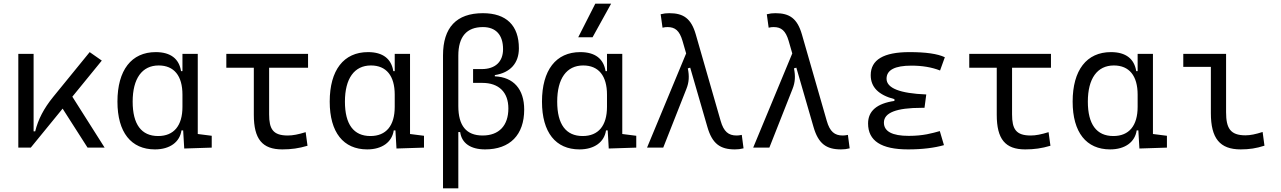

<svg xmlns="http://www.w3.org/2000/svg" viewBox="-20 -815 7071 1060"><path d="M81.1 0H149.9L325.7 -215.3L463.4 0H557.6L379.4 -281.2L542 -480.5L475.1 -527.3L273.9 -280.3C221.7 -216.3 190.4 -155.3 174.3 -89.8H165.5V-517.6H81.1Z M835.4 9.8C918.5 9.8 972.7 -31.2 981.9 -95.2H991.2L997.1 4.9L1148.9 0V-65.4L1071.8 -75.2V-517.6H987.3V-422.4H979.5C968.8 -489.7 922.9 -527.3 839.8 -527.3C705.6 -527.3 628.4 -427.7 628.4 -253.9C628.4 -84 704.1 9.8 835.4 9.8ZM987.3 -225.1C987.3 -121.1 939.9 -64 853 -64C760.7 -64 712.4 -128.4 712.4 -253.9C712.4 -381.3 764.2 -453.6 856 -453.6C940.9 -453.6 987.3 -396.5 987.3 -292.5Z M1538.6 9.8C1588.4 9.8 1629.9 3.9 1677.7 -10.3L1667.5 -85.4C1627 -72.8 1596.7 -66.9 1569.3 -66.9C1487.3 -66.9 1465.8 -102.1 1465.8 -184.1V-440.9H1680.7V-517.6H1229.5V-440.9H1381.3V-181.2C1381.3 -47.4 1427.7 9.8 1538.6 9.8Z M2007.3 9.8C2090.3 9.8 2144.5 -31.2 2153.8 -95.2H2163.1L2168.9 4.9L2320.8 0V-65.4L2243.7 -75.2V-517.6H2159.2V-422.4H2151.4C2140.6 -489.7 2094.7 -527.3 2011.7 -527.3C1877.4 -527.3 1800.3 -427.7 1800.3 -253.9C1800.3 -84 1876 9.8 2007.3 9.8ZM2159.2 -225.1C2159.2 -121.1 2111.8 -64 2024.9 -64C1932.6 -64 1884.3 -128.4 1884.3 -253.9C1884.3 -381.3 1936 -453.6 2027.8 -453.6C2112.8 -453.6 2159.2 -396.5 2159.2 -292.5Z M2658.2 9.8C2795.4 9.8 2874 -70.3 2874 -210C2874 -322.8 2814.9 -389.2 2711.9 -393.6V-400.4C2796.9 -413.6 2844.7 -465.8 2844.7 -548.3C2844.7 -674.3 2775.4 -742.2 2646 -742.2C2500.5 -742.2 2425.8 -663.6 2425.8 -509.3V224.6H2510.3V-85.9H2520.5C2528.8 -24.9 2577.6 9.8 2658.2 9.8ZM2510.3 -229.5V-507.8C2510.3 -612.3 2556.2 -665.5 2646 -665.5C2717.8 -665.5 2757.3 -622.1 2757.3 -543.5C2757.3 -474.1 2714.4 -433.6 2639.6 -433.6H2591.8V-357.4H2642.6C2734.4 -357.4 2786.6 -305.7 2786.6 -216.3C2786.6 -121.6 2734.9 -66.9 2644.5 -66.9C2554.7 -66.9 2510.3 -120.6 2510.3 -229.5Z M3179.2 9.8C3262.2 9.8 3316.4 -31.2 3325.7 -95.2H3335L3340.8 4.9L3492.7 0V-65.4L3415.5 -75.2V-517.6H3331.1V-422.4H3323.2C3312.5 -489.7 3266.6 -527.3 3183.6 -527.3C3049.3 -527.3 2972.2 -427.7 2972.2 -253.9C2972.2 -84 3047.9 9.8 3179.2 9.8ZM3331.1 -225.1C3331.1 -121.1 3283.7 -64 3196.8 -64C3104.5 -64 3056.2 -128.4 3056.2 -253.9C3056.2 -381.3 3107.9 -453.6 3199.7 -453.6C3284.7 -453.6 3331.1 -396.5 3331.1 -292.5ZM3172.4 -609.4H3251.5L3354 -794.9H3266.6Z M4037.1 9.8C4054.7 9.8 4067.4 8.3 4085 3.9L4075.2 -70.3C4063 -67.9 4055.7 -66.9 4046.9 -66.9C4002 -66.9 3975.6 -87.9 3958.5 -147.9L3821.3 -625C3795.9 -712.9 3753.4 -742.2 3675.3 -742.2C3657.7 -742.2 3645 -740.7 3627.4 -736.3L3637.7 -662.1C3648.9 -665 3656.7 -665.5 3665.5 -665.5C3707 -665.5 3731.4 -646 3748 -589.4L3768.1 -520L3552.2 0H3641.6L3769.5 -324.2C3784.2 -360.8 3786.1 -395 3777.3 -437.5L3790.5 -441.4L3885.3 -114.3C3912.1 -21 3956.5 9.8 4037.1 9.8Z M4623 9.8C4640.6 9.8 4653.3 8.3 4670.9 3.9L4661.1 -70.3C4648.9 -67.9 4641.6 -66.9 4632.8 -66.9C4587.9 -66.9 4561.5 -87.9 4544.4 -147.9L4407.2 -625C4381.8 -712.9 4339.4 -742.2 4261.2 -742.2C4243.7 -742.2 4231 -740.7 4213.4 -736.3L4223.6 -662.1C4234.9 -665 4242.7 -665.5 4251.5 -665.5C4293 -665.5 4317.4 -646 4334 -589.4L4354 -520L4138.2 0H4227.5L4355.5 -324.2C4370.1 -360.8 4372.1 -395 4363.3 -437.5L4376.5 -441.4L4471.2 -114.3C4498 -21 4542.5 9.8 4623 9.8Z M4993.2 9.8C5073.2 9.8 5140.1 1 5191.4 -13.7L5168.5 -91.3C5126.5 -79.6 5077.6 -64.9 4997.1 -64.9C4905.8 -64.9 4859.9 -89.4 4859.9 -138.2C4859.9 -192.9 4929.2 -219.7 5067.4 -219.7H5084L5093.8 -293.5C4947.3 -299.3 4874.5 -328.6 4874.5 -380.4C4874.5 -428.7 4920.4 -452.6 5011.7 -452.6C5071.8 -452.6 5124 -443.8 5169.9 -425.8L5196.3 -499C5156.2 -518.1 5091.3 -527.3 5001 -527.3C4857.9 -527.3 4787.1 -484.9 4787.1 -399.9C4787.1 -334 4830.1 -290.5 4918 -267.6V-257.8C4820.8 -243.7 4772.5 -202.1 4772.5 -133.3C4772.5 -37.6 4845.2 9.8 4993.2 9.8Z M5640.1 9.8C5689.9 9.8 5731.4 3.9 5779.3 -10.3L5769 -85.4C5728.5 -72.8 5698.2 -66.9 5670.9 -66.9C5588.9 -66.9 5567.4 -102.1 5567.4 -184.1V-440.9H5782.2V-517.6H5331.1V-440.9H5482.9V-181.2C5482.9 -47.4 5529.3 9.8 5640.1 9.8Z M6108.9 9.8C6191.9 9.8 6246.1 -31.2 6255.4 -95.2H6264.6L6270.5 4.9L6422.4 0V-65.4L6345.2 -75.2V-517.6H6260.7V-422.4H6252.9C6242.2 -489.7 6196.3 -527.3 6113.3 -527.3C5979 -527.3 5901.9 -427.7 5901.9 -253.9C5901.9 -84 5977.5 9.8 6108.9 9.8ZM6260.7 -225.1C6260.7 -121.1 6213.4 -64 6126.5 -64C6034.2 -64 5985.8 -128.4 5985.8 -253.9C5985.8 -381.3 6037.6 -453.6 6129.4 -453.6C6214.4 -453.6 6260.7 -396.5 6260.7 -292.5Z M6829.6 9.8C6877 9.8 6916 3.9 6960.9 -10.7L6950.7 -86.4C6911.6 -73.7 6882.3 -67.9 6856 -67.9C6772.5 -67.9 6749 -106.9 6749 -195.3V-517.6H6512.7V-445.8H6665V-190.4C6665 -51.3 6714.4 9.8 6829.6 9.8Z"/></svg>

Font: Cascadia Mono PL SemiLight
Style: Regular
Weight: 350
Monospace: yes
Designer: Aaron Bell
Foundry: Saja Typeworks
Version: Version 2404.023